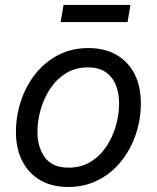

<svg xmlns="http://www.w3.org/2000/svg" viewBox="-20 -744 634 776"><path d="M255.4 11.7Q189.5 11.7 142.3 -15.9Q95.2 -43.5 69.8 -93.5Q44.4 -143.6 44.4 -210.4Q44.4 -274.9 64.5 -335.7Q84.5 -396.5 122.8 -444.8Q161.1 -493.2 215.3 -521.5Q269.5 -549.8 337.4 -549.8Q402.8 -549.8 450.4 -522.5Q498 -495.1 523.7 -445.1Q549.3 -395 549.3 -327.1Q549.3 -261.7 528.8 -200.9Q508.3 -140.1 469.7 -92Q431.2 -43.9 377 -16.1Q322.8 11.7 255.4 11.7ZM257.3 -66.4Q307.1 -66.4 345.5 -89.6Q383.8 -112.8 409.4 -151.1Q435.1 -189.5 448.2 -235.1Q461.4 -280.8 461.4 -325.7Q461.4 -367.2 448.2 -400.1Q435.1 -433.1 407.2 -452.4Q379.4 -471.7 335 -471.7Q285.6 -471.7 247.6 -448.5Q209.5 -425.3 183.8 -387Q158.2 -348.6 144.8 -302.7Q131.3 -256.8 131.3 -210.9Q131.3 -149.4 161.4 -107.9Q191.4 -66.4 257.3 -66.4ZM507.3 -724.1 495.6 -654.8H225.1L236.8 -724.1Z"/></svg>

Font: Inter 16pt
Style: Italic
Weight: 400
Italic angle: -9.3988°
Version: Version 4.001;git-66647c0bb